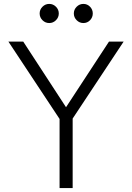

<svg xmlns="http://www.w3.org/2000/svg" viewBox="-20 -963 676 983"><path d="M266.5 -859.5Q252 -845 232 -845Q212 -845 197.5 -859.5Q183 -874 183 -894Q183 -914 197.5 -928.5Q212 -943 232 -943Q252 -943 266.5 -928.5Q281 -914 281 -894Q281 -874 266.5 -859.5ZM441 -859.5Q427 -845 407 -845Q387 -845 372.5 -859.5Q358 -874 358 -894Q358 -914 372.5 -928.5Q387 -943 407 -943Q427 -943 441 -928.5Q455 -914 455 -894Q455 -874 441 -859.5ZM352 -356V0H285V-354L23 -750H99L318 -414L538 -750H613Z"/></svg>

Font: Oakes Grotesk Light
Style: Regular
Weight: 300
Designer: Samuel Oakes
Foundry: Samuel Oakes
Version: Version 1.000;PS 001.000;hotconv 1.0.88;makeotf.lib2.5.64775